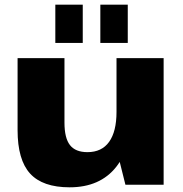

<svg xmlns="http://www.w3.org/2000/svg" viewBox="-20 -788 780 819"><path d="M255 -265Q255 -199 278.5 -169Q302 -139 353 -139Q414 -139 445.5 -183Q477 -227 477 -311L545 -400V-328Q545 -164 476 -76.5Q407 11 277 11Q162 11 108.5 -47.5Q55 -106 55 -233V-540H255ZM678 0H515L477 -152V-540H678ZM333 -768V-605H216V-768ZM525 -768V-605H408V-768Z"/></svg>

Font: Pathway Extreme 28pt ExtraBold
Style: Regular
Weight: 800
Designer: Eduardo Rodriguez Tunni
Foundry: Eduardo Rodriguez Tunni
Version: Version 1.001;gftools[0.9.26]